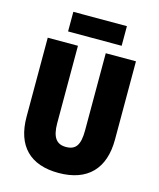

<svg xmlns="http://www.w3.org/2000/svg" viewBox="-130 -985 900 1087"><g transform="rotate(15 319.5 -441.5)"><path d="M477 -893H163V-778H477ZM578 -255V-714H401V-262C401 -175 377 -143 320 -143C266 -143 238 -176 238 -261V-714H61V-251C61 -79 152 10 317 10C488 10 578 -85 578 -255Z"/></g></svg>

Font: Noto Sans Devanagari Condensed Black
Style: Regular
Weight: 900
Width: 3
Designer: Jelle Bosma - Monotype Design Team
Foundry: Monotype Imaging Inc.
Version: Version 2.004